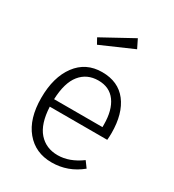

<svg xmlns="http://www.w3.org/2000/svg" viewBox="-190 -891 917 1010"><g transform="rotate(30 269.0 -385.5)"><path d="M419.9 -284.2V-298.8Q419.9 -386.7 383.8 -436.5Q347.7 -486.3 279.3 -486.1Q210.9 -485.8 170.4 -436Q129.9 -386.2 126 -284.2ZM477.1 -280.8Q477.1 -258.8 475.1 -238.8H126Q130.9 -136.7 174.3 -87.4Q217.8 -38.1 288.8 -38.1Q359.9 -38.1 430.2 -89.8L457 -53.2Q378.9 10.7 280.3 10.7Q181.6 10.7 122.8 -60.1Q64 -130.9 64 -256.8Q64 -382.8 120.4 -458.5Q176.8 -534.2 274.9 -534.2Q373 -534.2 425 -466.6Q477.1 -398.9 477.1 -280.8ZM178.2 -645 159.2 -679.2 347.2 -782.2 373 -730Z"/></g></svg>

Font: FiraSans-Light
Style: Regular
Weight: 300
Designer: Carrois Corporate & Edenspiekermann AG
Foundry: Carrois Corporate GbR & Edenspiekermann AG
Version: Version 3.106;PS 003.106;hotconv 1.0.70;makeotf.lib2.5.58329